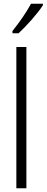

<svg xmlns="http://www.w3.org/2000/svg" viewBox="-20 -1013 251 1033"><path d="M211 -985V-993H147C120 -944 89 -899 47 -846V-834H80C120 -871 182 -939 211 -985ZM122 0V-760H68V0Z"/></svg>

Font: Noto Sans Devanagari ExtraCondensed Light
Style: Regular
Weight: 300
Width: 2
Designer: Jelle Bosma - Monotype Design Team
Foundry: Monotype Imaging Inc.
Version: Version 2.004